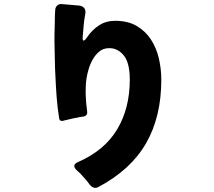

<svg xmlns="http://www.w3.org/2000/svg" viewBox="-20 -843 1040 932"><path d="M416 54Q404 36 383 14Q368 -4 353 -16Q325 -42 360 -57Q488 -113 549 -215.5Q610 -318 610 -456Q610 -541 579 -576Q548 -612 505 -609Q480 -608 461.5 -592.5Q443 -577 430.5 -555Q418 -533 410.5 -508Q403 -483 400 -463Q390 -397 403 -302Q406 -280 383 -277Q378 -276 372 -275.5Q366 -275 360 -273Q346 -271 333.5 -268Q321 -265 308 -262Q303 -260 298 -259.5Q293 -259 289 -257Q269 -252 267 -270Q259 -318 255 -371.5Q251 -425 249 -473Q247 -507 246.5 -541Q246 -575 245 -609Q244 -643 244.5 -674.5Q245 -706 246 -735Q246 -752 246.5 -766.5Q247 -781 248 -795Q249 -809 258.5 -817Q268 -825 282 -823L364 -816Q381 -814 389 -803.5Q397 -793 394 -776Q389 -750 386.5 -723.5Q384 -697 382 -671Q379 -646 386 -646Q392 -646 404 -664Q428 -699 461.5 -720.5Q495 -742 539 -742Q601 -742 643.5 -717Q686 -692 712.5 -651.5Q739 -611 751 -560Q763 -509 763 -456Q763 -276 689 -147.5Q615 -19 459 64Q451 69 443 69Q428 69 416 54Z"/></svg>

Font: Higure Gothic Black
Style: Regular
Weight: 900
Designer: Yoshimichi Ohira
Foundry: Positype
Version: Version 1.000